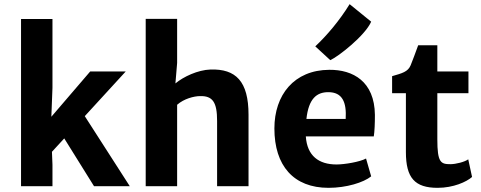

<svg xmlns="http://www.w3.org/2000/svg" viewBox="-20 -903 2331 931"><path d="M82 0H234.4V-104L231.9 -167L291.5 -231.9L436 0H609.4L391.1 -339.8L589.8 -556.6H417.5L229 -336.9L234.4 -477.1V-811H82Z M686.5 0H838.9V-395C872.6 -424.8 920.9 -436.5 948.7 -437C1011.7 -439 1032.7 -407.2 1032.7 -316.4V0H1185.1V-346.7C1185.1 -508.8 1123.5 -569.8 1000.5 -565.9C939.5 -564 869.1 -530.8 830.6 -498.5L838.9 -597.7V-811.5H686.5Z M1581.5 -611.3C1620.6 -628.4 1751 -731 1779.8 -797.9L1675.3 -882.8C1625.5 -801.8 1564 -730 1508.8 -678.2ZM1310.5 -280.3C1310.5 -99.6 1403.3 7.8 1573.2 7.8C1659.7 7.8 1743.2 -18.1 1779.8 -47.9L1754.9 -134.3C1725.6 -118.2 1651.4 -105.5 1611.8 -105.5C1525.9 -105.5 1469.2 -147 1462.9 -241.7H1792.5C1796.4 -266.6 1797.9 -304.2 1797.9 -346.2C1795.9 -508.3 1691.9 -565.4 1576.7 -564.5C1405.8 -563.5 1310.5 -442.4 1310.5 -280.3ZM1465.8 -326.2C1476.6 -424.8 1515.6 -456.1 1571.8 -456.1C1640.1 -456.1 1661.1 -407.7 1656.2 -326.2Z M1948.2 -165.5C1948.2 -40.5 1991.2 7.8 2102.1 7.8C2178.2 7.8 2242.2 -21 2269 -44.9L2250.5 -130.4C2232.9 -117.7 2190.4 -106.9 2164.1 -106.9C2117.2 -106.9 2100.6 -114.7 2100.6 -227.5V-451.2H2251.5V-556.6H2100.6V-683.6H2007.8C1994.6 -647.5 1980.5 -608.9 1971.2 -586.4C1958 -554.7 1930.2 -547.9 1881.3 -533.7V-451.2H1948.2Z"/></svg>

Font: Merriweather Sans
Style: Bold
Weight: 700
Designer: Eben Sorkin ( eben@eyebytes.com )
Foundry: Eben Sorkin
Version: Version 1.003